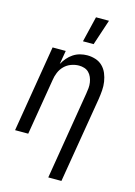

<svg xmlns="http://www.w3.org/2000/svg" viewBox="-141 -827 783 1114"><g transform="rotate(15 250.0 -269.5)"><path d="M265 215 352 -312Q355 -329 356.5 -346Q358 -363 355.5 -379.5Q353 -396 346.5 -411Q340 -426 329 -437Q318 -448 302.5 -453Q287 -458 270 -458Q247 -458 223.5 -449.5Q200 -441 182.5 -423.5Q165 -406 155.5 -383Q146 -360 143 -337L87 0H8L94 -520H173L159 -438Q170 -458 184.5 -475Q199 -492 218 -504.5Q237 -517 258.5 -522.5Q280 -528 301 -528Q327 -528 351.5 -520Q376 -512 393.5 -494.5Q411 -477 420.5 -454Q430 -431 434 -405.5Q438 -380 436 -353.5Q434 -327 430 -301L344 215ZM255 -600 292 -754H370L319 -600Z"/></g></svg>

Font: Iosevka Fixed
Style: Italic
Weight: 400
Italic angle: -9°
Monospace: yes
Designer: Belleve Invis
Foundry: Belleve Invis
Version: Version 33.2.4